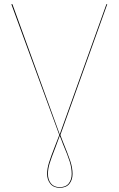

<svg xmlns="http://www.w3.org/2000/svg" viewBox="-20 -700 564 913"><path d="M267 -58 278 -29Q303 32 314 65Q325 98 325 127Q325 155 310 174Q295 193 264 193Q235 193 219.5 174Q204 155 204 127Q204 102 213 73Q222 44 243 -9L262 -58L34 -680H39L264 -61L486 -680H490ZM279 -16Q272 -36 264 -54L244 0Q224 51 216 77Q208 103 208 127Q208 154 222 172Q236 190 264 190Q293 190 307 172Q321 154 321 127Q321 99 311.5 68.5Q302 38 279 -16Z"/></svg>

Font: FiraGO Four
Style: Regular
Weight: 100
Designer: bBox Type
Foundry: bBox Type GmbH
Version: Version 1.001